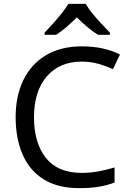

<svg xmlns="http://www.w3.org/2000/svg" viewBox="-20 -964 672 994"><path d="M403 -645Q288 -645 222 -568Q156 -491 156 -357Q156 -224 217.5 -146.5Q279 -69 402 -69Q449 -69 491 -77Q533 -85 573 -97V-19Q533 -4 490.5 3Q448 10 389 10Q280 10 207 -35Q134 -80 97.5 -163Q61 -246 61 -358Q61 -466 100.5 -548.5Q140 -631 217 -677.5Q294 -724 404 -724Q517 -724 601 -682L565 -606Q532 -621 491.5 -633Q451 -645 403 -645ZM424 -944Q436 -922 458.5 -894.5Q481 -867 505.5 -840.5Q530 -814 549 -795V-784H487Q461 -800 433 -823.5Q405 -847 378 -874Q351 -847 324 -824Q297 -801 271 -784H211V-795Q230 -815 253.5 -841Q277 -867 299 -894.5Q321 -922 334 -944Z"/></svg>

Font: Noto Sans Historical
Style: Regular
Weight: 400
Designer: Monotype Design Team
Foundry: Monotype Imaging Inc.
Version: Version 2.013; ttfautohint (v1.8.4.7-5d5b)